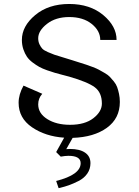

<svg xmlns="http://www.w3.org/2000/svg" viewBox="-20 -687 707 980"><path d="M266.7 236.7Q391.7 205 391.7 145.8Q391.7 108.3 329.2 108.3Q313.3 108.3 290 112.5L266.7 89.2L307.5 15.8Q211.7 9.2 143.3 -37.5Q75 -84.2 75 -162.5Q75 -205 100 -250L195.8 -208.3Q175 -185 175 -154.2Q175 -108.3 221.2 -79.2Q267.5 -50 337.5 -50Q413.3 -50 456.7 -83.8Q500 -117.5 500 -158.3Q500 -214.2 464.2 -241.3Q428.3 -268.3 333.3 -295.8Q323.3 -298.3 299.6 -304.6Q275.8 -310.8 260 -315.4Q244.2 -320 220.4 -328.3Q196.7 -336.7 180.8 -345.4Q165 -354.2 146.7 -367.9Q128.3 -381.7 117.5 -397.5Q106.7 -413.3 99.2 -435.4Q91.7 -457.5 91.7 -483.3Q91.7 -553.3 159.6 -610Q227.5 -666.7 333.3 -666.7Q439.2 -666.7 507.1 -610Q575 -553.3 575 -483.3H491.7Q491.7 -530 447.9 -565Q404.2 -600 333.3 -600Q264.2 -600 219.6 -565Q175 -530 175 -491.7Q175 -474.2 181.7 -460.4Q188.3 -446.7 196.2 -438.3Q204.2 -430 224.2 -421.2Q244.2 -412.5 257.1 -407.9Q270 -403.3 301.2 -394.2Q332.5 -385 350 -379.2Q360 -375.8 384.2 -368.3Q408.3 -360.8 419.6 -357.1Q430.8 -353.3 452.1 -345.4Q473.3 -337.5 484.6 -331.2Q495.8 -325 513.3 -315Q530.8 -305 540 -295.4Q549.2 -285.8 560.8 -271.7Q572.5 -257.5 577.9 -242.5Q583.3 -227.5 587.5 -207.9Q591.7 -188.3 591.7 -166.7Q591.7 -82.5 525.4 -34.6Q459.2 13.3 350.8 16.7L318.3 74.2Q324.2 73.3 337.5 73.3Q386.7 73.3 414.2 92.1Q441.7 110.8 441.7 145.8Q441.7 175.8 425.4 199.2Q409.2 222.5 381.2 236.7Q353.3 250.8 332.1 258.3Q310.8 265.8 286.7 271.7Q281.7 272.5 279.2 273.3Z"/></svg>

Font: BoonBaan
Style: Regular
Weight: 400
Designer: Sungsit Sawaiwan
Foundry: FontUni
Version: Version 2.0